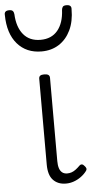

<svg xmlns="http://www.w3.org/2000/svg" viewBox="-89 -872 449 923"><g transform="rotate(-5 135.0 -410.0)"><path d="M192 17Q171 17 155.5 10.5Q140 4 129 -8Q118 -20 112.5 -38.5Q107 -57 107 -82V-496Q107 -506 113 -510.5Q119 -515 132 -515Q146 -515 152.5 -510.5Q159 -506 159 -496V-94Q159 -74 163.5 -60Q168 -46 177.5 -38.5Q187 -31 202 -31Q213 -31 223 -34.5Q233 -38 243 -45.5Q253 -53 263 -63Q269 -69 275.5 -68Q282 -67 288 -59Q293 -54 295 -48Q297 -42 292 -35Q281 -20 264.5 -8Q248 4 229.5 10.5Q211 17 192 17ZM130 -626Q57 -626 13.5 -676Q-30 -726 -31 -816Q-32 -826 -26.5 -831.5Q-21 -837 -8 -837Q4 -837 9 -831.5Q14 -826 15 -816Q18 -753 47.5 -717.5Q77 -682 130 -682Q183 -682 212.5 -717.5Q242 -753 245 -816Q246 -826 250.5 -831.5Q255 -837 268 -837Q281 -837 286.5 -831.5Q292 -826 291 -816Q291 -757 270.5 -714.5Q250 -672 214 -649Q178 -626 130 -626Z"/></g></svg>

Font: Playwrite BE WAL ExtraLight
Style: Regular
Weight: 250
Version: Version 1.002